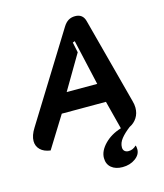

<svg xmlns="http://www.w3.org/2000/svg" viewBox="-132 -808 956 1117"><g transform="rotate(-15 346.5 -249.0)"><path d="M492 99Q492 114 501 122Q510 130 525 130Q551 130 572 109Q576 116 576 133Q576 165 544 188Q512 211 467 211Q425 211 400 190Q375 169 375 132Q375 90 414 49.5Q453 9 515 -10L471 -181H205L87 9Q48 4 26.5 -17Q5 -38 5 -69Q5 -103 31 -144L354 -665Q368 -688 385.5 -698.5Q403 -709 426 -709Q472 -709 484 -665L622 -144Q628 -123 628 -104Q628 -70 611.5 -44Q595 -18 566 -4Q532 22 512 47Q492 72 492 99ZM449 -295 387 -569 374 -564 387 -502 265 -295Z"/></g></svg>

Font: K2D
Style: Bold Italic
Weight: 700
Italic angle: -10°
Designer: Katatrad Aksorn Co.,Ltd.
Foundry: Cadson Demak Co.,Ltd.
Version: Version 1.000; ttfautohint (v1.6)